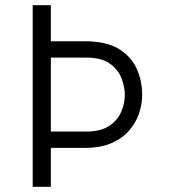

<svg xmlns="http://www.w3.org/2000/svg" viewBox="-20 -720 656 740"><path d="M106 0V-700H176V-561H307Q390.5 -561 438.8 -531Q487 -501 507.5 -453.8Q528 -406.5 528 -355Q528 -320 516.2 -284Q504.5 -248 478.2 -217.5Q452 -187 410 -168.5Q368 -150 307 -150H176V0ZM176 -213H313Q368 -213 400.5 -234.5Q433 -256 447 -288.8Q461 -321.5 461 -355Q461 -384.5 448.5 -417.8Q436 -451 403.8 -474.5Q371.5 -498 313 -498H176Z"/></svg>

Font: Overpass Mono Light Light
Style: Regular
Weight: 300
Monospace: yes
Version: Version 4.000